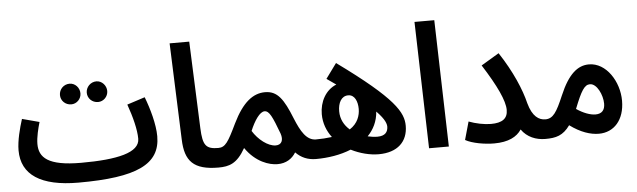

<svg xmlns="http://www.w3.org/2000/svg" viewBox="-47 -897 3621 1092"><g transform="rotate(-5 1763.0 -351.0)"><path d="M360 -426C391 -426 417 -452 417 -484C417 -517 391 -544 360 -544C326 -544 300 -517 300 -484C300 -452 326 -426 360 -426ZM513 -426C544 -426 570 -452 570 -484C570 -516 544 -544 513 -544C479 -544 453 -516 453 -484C453 -452 479 -426 513 -426Z M362 21C696 21 831 -43 831 -203C831 -271 805 -363 779 -430L677 -397C703 -324 722 -250 722 -198C722 -119 594 -90 387 -90C197 -90 148 -141 148 -218C148 -257 161 -308 171 -342L73 -368C57 -318 38 -247 38 -191C38 -52 147 21 362 21Z M1163 5C1206 5 1228 -19 1228 -52C1228 -84 1211 -106 1173 -106C1101 -106 1083 -127 1079 -227L1059 -723H947L968 -172C972 -49 1020 5 1163 5Z M1162 5C1224 5 1269 -8 1317 -93C1375 -9 1452 15 1499 15C1548 15 1583 -8 1604 -43C1635 -11 1673 5 1720 5C1762 5 1784 -20 1784 -52C1784 -83 1767 -106 1729 -106C1675 -106 1644 -160 1613 -236C1568 -349 1534 -399 1463 -399C1395 -399 1335 -354 1278 -237C1229 -135 1212 -106 1171 -106ZM1368 -186C1392 -244 1424 -291 1451 -291C1478 -291 1494 -256 1531 -157C1544 -119 1532 -92 1498 -92C1454 -92 1399 -135 1368 -186Z M2077 9C2185 9 2244 -49 2244 -139C2244 -215 2199 -298 1880 -529L1818 -444C1837 -431 1854 -419 1871 -407C1809 -382 1774 -317 1774 -246C1774 -194 1792 -149 1820 -112C1791 -108 1759 -106 1728 -106L1719 5C1788 5 1859 -6 1920 -31C1971 -5 2028 9 2077 9ZM1874 -254C1874 -301 1893 -340 1933 -340C1970 -340 1986 -300 1986 -258C1986 -221 1972 -176 1925 -146C1894 -173 1874 -209 1874 -254ZM2139 -142C2138 -114 2124 -91 2078 -91C2060 -91 2041 -94 2023 -98C2057 -133 2080 -178 2084 -234C2134 -183 2139 -157 2139 -142Z M2365 0H2478L2458 -723H2345Z M2728 -107C2690 -107 2641 -117 2602 -132L2573 -29C2612 -7 2683 5 2737 5C2818 5 2867 -21 2893 -61C2925 -15 2976 5 3029 5C3072 5 3094 -19 3094 -52C3094 -83 3076 -106 3039 -106C3002 -106 2965 -129 2944 -206C2925 -285 2880 -392 2806 -504L2704 -443C2783 -319 2824 -231 2824 -179C2824 -129 2792 -107 2728 -107Z M3029 5C3089 5 3130 -5 3170 -61C3231 -16 3287 2 3335 2C3421 2 3482 -64 3482 -174C3482 -283 3411 -396 3312 -396C3248 -396 3194 -352 3144 -234C3104 -140 3083 -106 3038 -106ZM3218 -152C3257 -251 3277 -283 3308 -283C3348 -283 3379 -215 3379 -166C3379 -130 3362 -109 3325 -109C3295 -109 3255 -124 3217 -150C3217 -150 3217 -151 3218 -152Z"/></g></svg>

Font: Noto Sans Arabic Cond SemBd
Style: Regular
Weight: 600
Width: 3
Designer: Monotype Design Team, Nadine Chahine, Nizar Qandah and Khaled Hosny
Foundry: Monotype Imaging Inc.
Version: Version 2.012